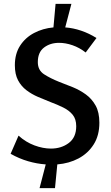

<svg xmlns="http://www.w3.org/2000/svg" viewBox="-20 -841 576 995"><path d="M480 -644 424 -569Q392 -594 356 -606.5Q320 -619 286 -619Q240 -619 208 -594.5Q176 -570 176 -519Q176 -477 208.5 -456Q241 -435 286 -417Q321 -404 357.5 -389Q394 -374 425 -351.5Q456 -329 475.5 -294Q495 -259 495 -205Q495 -139 465.5 -92.5Q436 -46 387 -20Q338 6 277 11L265 134H185L217 11Q172 8 125.5 -5.5Q79 -19 35 -44L76 -138Q114 -104 158.5 -87.5Q203 -71 244 -71Q298 -71 336.5 -100Q375 -129 375 -187Q375 -224 356.5 -246.5Q338 -269 307.5 -284Q277 -299 242 -312Q209 -325 176.5 -339Q144 -353 117 -373.5Q90 -394 73.5 -425Q57 -456 57 -503Q57 -562 84 -604Q111 -646 156.5 -670Q202 -694 257 -699L268 -821H350L318 -699Q359 -696 400.5 -682Q442 -668 480 -644Z"/></svg>

Font: Rosario SemiBold
Style: Regular
Weight: 600
Designer: Hector Gatti
Foundry: Omnibus Type
Version: Version 1.101; ttfautohint (v1.8.1.43-b0c9)